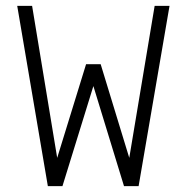

<svg xmlns="http://www.w3.org/2000/svg" viewBox="-20 -638 640 658"><path d="M144 0 39 -618H90L176 -97L275 -418H325L423 -97L510 -618H561L455 0H405L300 -343L194 0Z"/></svg>

Font: Victor Mono Thin Thin
Style: Regular
Weight: 250
Monospace: yes
Version: Version 1.561;gftools[0.9.30]